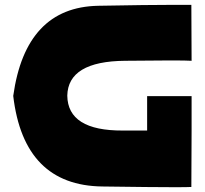

<svg xmlns="http://www.w3.org/2000/svg" viewBox="-20 -779 856 801"><path d="M779.3 -234.4Q779.3 -175.8 778.3 1Q762.7 2 710.9 2Q618.2 2 407.2 -1Q79.1 -4.9 35.2 -378.9Q86.9 -749 389.6 -754.9Q599.6 -758.8 706.1 -758.8Q752 -758.8 778.3 -758.8Q778.3 -680.7 779.3 -525.4Q739.3 -528.3 502 -525.4Q263.7 -523.4 260.7 -379.9Q262.7 -233.4 492.2 -234.4Q721.7 -234.4 779.3 -234.4ZM593.8 -377.9Q640.6 -377.9 779.3 -377.9Q779.3 -341.8 779.3 -234.4Q733.4 -234.4 593.8 -234.4Q593.8 -270.5 593.8 -377.9Z"/></svg>

Font: Star Wars
Style: Regular
Weight: 400
Version: Version 1.0